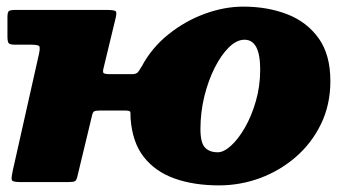

<svg xmlns="http://www.w3.org/2000/svg" viewBox="-20 -550 1069 580"><path d="M408.5 -350Q438.5 -406 488.8 -446.2Q539 -486.5 598.2 -508.2Q657.5 -530 715 -530Q788 -530 847.5 -507Q907 -484 942.5 -434.5Q978 -385 978 -305Q978 -234 950 -176Q922 -118 874 -76.2Q826 -34.5 766 -12.2Q706 10 641.5 10Q565.5 10 507.2 -10.8Q449 -31.5 414.2 -76Q379.5 -120.5 374.5 -192.5Q374 -204.5 374 -210.2Q374 -216 360 -216H280Q269 -216 264.8 -213.8Q260.5 -211.5 258.5 -203L213.5 -16Q211 -5 206 -2.5Q201 0 187 0H41Q17 0 15.5 -7Q14 -14 18 -32L97.5 -386Q101.5 -404.5 99 -409.8Q96.5 -415 74 -415H26Q10.5 -415 6.5 -419.2Q2.5 -423.5 2.5 -440V-499Q2.5 -513.5 7.2 -516.8Q12 -520 26 -520H302Q327 -520 330.2 -515.2Q333.5 -510.5 328 -490L293 -345Q289.5 -332 293.2 -329Q297 -326 314 -326H379.5Q393 -326 398.2 -333.8Q403.5 -341.5 408.5 -350ZM585.5 -160Q585.5 -119.5 598.8 -104.8Q612 -90 638 -90Q656 -90 678 -110Q700 -130 720 -164.8Q740 -199.5 753 -244.8Q766 -290 766 -340Q766 -430 718.5 -430Q695 -430 671.5 -407Q648 -384 628.5 -345.2Q609 -306.5 597.2 -258.5Q585.5 -210.5 585.5 -160Z"/></svg>

Font: Besley* Fatface
Style: Italic
Weight: 900
Italic angle: -13°
Designer: Owen Earl
Foundry: indestructible type*
Version: Version 3.000; ttfautohint (v1.8.3)